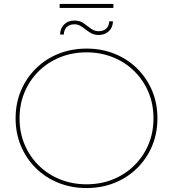

<svg xmlns="http://www.w3.org/2000/svg" viewBox="-20 -949 876 972"><path d="M418 3Q341 3 275.5 -23.5Q210 -50 161.5 -98Q113 -146 86 -210Q59 -274 59 -350Q59 -426 86 -490Q113 -554 161.5 -602Q210 -650 275.5 -676.5Q341 -703 418 -703Q495 -703 560.5 -676.5Q626 -650 674.5 -602Q723 -554 750 -490Q777 -426 777 -350Q777 -274 750 -210Q723 -146 674.5 -98Q626 -50 560.5 -23.5Q495 3 418 3ZM418 -16Q490 -16 552 -41Q614 -66 660 -111.5Q706 -157 731.5 -217.5Q757 -278 757 -350Q757 -422 731.5 -482.5Q706 -543 660 -588.5Q614 -634 552 -659Q490 -684 418 -684Q346 -684 284 -659Q222 -634 176 -588.5Q130 -543 104.5 -482.5Q79 -422 79 -350Q79 -278 104.5 -217.5Q130 -157 176 -111.5Q222 -66 284 -41Q346 -16 418 -16ZM479 -772Q459 -772 443.5 -780Q428 -788 414.5 -799Q401 -810 387 -818Q373 -826 357 -826Q333 -826 318.5 -812.5Q304 -799 303 -774H284Q285 -806 305 -825.5Q325 -845 357 -845Q384 -845 403 -831.5Q422 -818 440 -804.5Q458 -791 479 -791Q503 -791 517.5 -804Q532 -817 533 -841H552Q551 -810 531 -791Q511 -772 479 -772ZM282 -909V-929H554V-909Z"/></svg>

Font: Montserrat Alternates Thin
Style: Regular
Weight: 100
Designer: Julieta Ulanovsky
Foundry: Julieta Ulanovsky
Version: Version 9.000